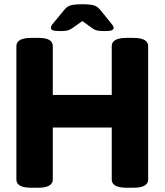

<svg xmlns="http://www.w3.org/2000/svg" viewBox="-20 -880 773 902"><path d="M128 2Q91 2 74 -8Q57 -18 57 -36V-664Q57 -682 74 -692Q91 -702 128 -702H160Q196 -702 212 -692Q228 -682 228 -664V-434H505V-664Q505 -682 522 -692Q539 -702 576 -702H605Q642 -702 659 -692Q676 -682 676 -664V-36Q676 -18 659 -8Q642 2 605 2H576Q539 2 522 -8Q505 -18 505 -36V-281H228V-36Q228 -18 211 -8Q194 2 157 2ZM262 -734Q236 -734 227.5 -738Q219 -742 219 -749Q219 -753 221.5 -758.5Q224 -764 232 -773L279 -830Q293 -849 310.5 -854.5Q328 -860 367 -860Q405 -860 422 -854.5Q439 -849 454 -830L500 -773Q508 -764 511 -758Q514 -752 514 -749Q514 -742 505.5 -738Q497 -734 471 -734Q453 -734 440 -736Q427 -738 414 -747L367 -781L317 -746Q305 -738 293 -736Q281 -734 262 -734Z"/></svg>

Font: Asap ExtraBold
Style: Regular
Weight: 800
Designer: Pablo Cosgaya
Foundry: Omnibus-Type
Version: Version 3.001; ttfautohint (v1.8.4.7-5d5b)